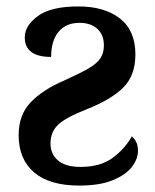

<svg xmlns="http://www.w3.org/2000/svg" viewBox="-20 -567 482 597"><path d="M226 10Q134 10 86 -31Q38 -72 38 -147Q38 -210 75.5 -249Q113 -288 178 -316Q227 -338 254 -353.5Q281 -369 292 -385.5Q303 -402 303 -426Q303 -459 282.5 -477.5Q262 -496 227 -496Q185 -496 162 -468Q139 -440 139 -390Q57 -390 57 -451Q57 -487 97.5 -517Q138 -547 224 -547Q305 -547 353 -509.5Q401 -472 401 -398Q401 -332 363 -294.5Q325 -257 249 -227Q183 -201 160 -178.5Q137 -156 137 -121Q137 -88 160.5 -68Q184 -48 230 -48Q292 -48 330 -76Q368 -104 390 -143Q398 -136 403.5 -125.5Q409 -115 409 -98Q409 -73 390.5 -48.5Q372 -24 331.5 -7Q291 10 226 10Z"/></svg>

Font: Noto Serif SemiCondensed SemiBold
Style: Regular
Weight: 600
Width: 4
Designer: Monotype Design Team
Foundry: Monotype Imaging Inc.
Version: Version 2.013; ttfautohint (v1.8.4.7-5d5b)